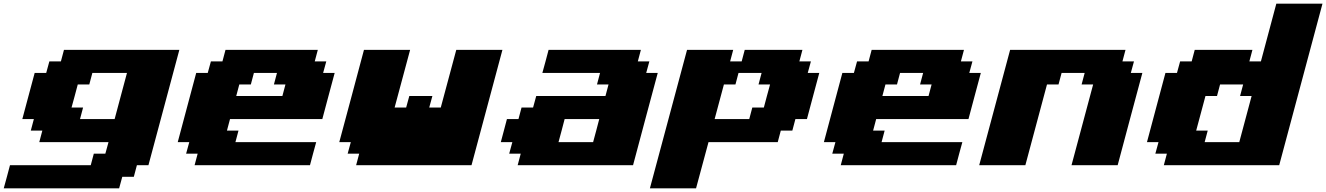

<svg xmlns="http://www.w3.org/2000/svg" viewBox="-54 -895 7183 1040"><path d="M-33.7 125H591.3L608.4 62.5H670.9L687.5 0H750Q777.8 -104 833.7 -312.3Q889.6 -520.5 917.5 -625H292.5L275.9 -562.5H213.4L196.3 -500H133.8Q122.6 -458 100.3 -375Q78.1 -292 66.9 -250H129.4L112.8 -187.5H175.3L158.7 -125H533.7L516.6 -62.5H454.1L437.5 0H0Q-5.4 21 -16.6 62.5Q-27.8 104 -33.7 125ZM566.9 -250H379.4L396 -312.5H333.5Q339.4 -333 350.6 -375Q361.8 -417 367.2 -437.5H429.7L446.3 -500H633.8Q622.6 -458 600.3 -375Q578.1 -292 566.9 -250Z M1000 0H1625Q1630.4 -21 1641.6 -62.5Q1652.8 -104 1658.7 -125H1221.2L1237.8 -187.5H1175.3L1191.9 -250H1691.9Q1703.1 -292 1725.3 -375.2Q1747.6 -458.5 1758.8 -500H1696.3L1713.4 -562.5H1650.9L1667.5 -625H1167.5L1150.9 -562.5H1088.4L1071.3 -500H1008.8Q992.2 -437.5 958.7 -312.5Q925.3 -187.5 908.7 -125H971.2L954.1 -62.5H1016.6ZM1475.6 -375H1225.6L1242.2 -437.5H1304.7L1321.3 -500H1446.3L1429.7 -437.5H1492.2Z M1875 0H2500Q2527.8 -104 2583.7 -312.3Q2639.6 -520.5 2667.5 -625H2417.5L2333.5 -312.5H2271L2288.1 -375H2163.1L2146 -312.5H2083.5L2167.5 -625H1917.5Q1895.5 -542 1850.8 -375Q1806.2 -208 1783.7 -125H1846.2L1829.1 -62.5H1891.6Z M2750 0H3375Q3397 -83 3441.7 -250Q3486.3 -417 3508.8 -500H3446.3L3463.4 -562.5H3400.9L3417.5 -625H2917.5Q2912.1 -604 2900.9 -562.3Q2889.6 -520.5 2883.8 -500H3196.3L3179.7 -437.5H3242.2L3225.6 -375H2850.6L2833.5 -312.5H2771L2754.4 -250H2691.9Q2686.5 -229 2675.3 -187.3Q2664.1 -145.5 2658.7 -125H2721.2L2704.1 -62.5H2766.6ZM3158.7 -125H2971.2Q2977.1 -145.5 2988 -187.3Q2999 -229 3004.4 -250H3191.9Q3186.5 -229 3175.5 -187.3Q3164.6 -145.5 3158.7 -125Z M3466.3 125H3716.3Q3727.5 83 3750 0Q3772.5 -83 3783.7 -125H4158.7L4175.3 -187.5H4237.8L4254.4 -250H4316.9Q4328.1 -292 4350.3 -375.2Q4372.6 -458.5 4383.8 -500H4321.3L4338.4 -562.5H4275.9L4292.5 -625H3980L3963.4 -562.5H3900.9L3917.5 -625H3667.5Q3633.8 -500 3566.9 -250Q3500 0 3466.3 125ZM4004.4 -250H3816.9L3867.2 -437.5H3929.7L3946.3 -500H4071.3L4054.7 -437.5H4117.2Q4111.3 -417 4100.1 -375Q4088.9 -333 4083.5 -312.5H4021Z M4500 0H5125Q5130.4 -21 5141.6 -62.5Q5152.8 -104 5158.7 -125H4721.2L4737.8 -187.5H4675.3L4691.9 -250H5191.9Q5203.1 -292 5225.3 -375.2Q5247.6 -458.5 5258.8 -500H5196.3L5213.4 -562.5H5150.9L5167.5 -625H4667.5L4650.9 -562.5H4588.4L4571.3 -500H4508.8Q4492.2 -437.5 4458.7 -312.5Q4425.3 -187.5 4408.7 -125H4471.2L4454.1 -62.5H4516.6ZM4975.6 -375H4725.6L4742.2 -437.5H4804.7L4821.3 -500H4946.3L4929.7 -437.5H4992.2Z M5750 0H6000Q6022 -83 6066.7 -250Q6111.3 -417 6133.8 -500H6071.3L6088.4 -562.5H6025.9L6042.5 -625H5417.5Q5389.6 -520.5 5333.7 -312.3Q5277.8 -104 5250 0H5500L5617.2 -437.5H5679.7L5696.3 -500H5821.3L5804.7 -437.5H5867.2Z M6250 0H6875Q6914.1 -146 6992.2 -437.5Q7070.3 -729 7109.4 -875H6859.4L6775.9 -562.5H6713.4L6730 -625H6417.5L6400.9 -562.5H6338.4L6321.3 -500H6258.8Q6242.2 -437.5 6208.7 -312.5Q6175.3 -187.5 6158.7 -125H6221.2L6204.1 -62.5H6266.6ZM6658.7 -125H6471.2L6487.8 -187.5H6425.3L6475.6 -375H6538.1L6554.7 -437.5H6679.7L6663.1 -375H6725.6Q6714.4 -333 6692.1 -249.8Q6669.9 -166.5 6658.7 -125Z"/></svg>

Font: Faithful 32x
Style: BoldOblique
Weight: 400
Foundry: Faithful Resource Pack
Version: Version 1.0; January 27, 2023